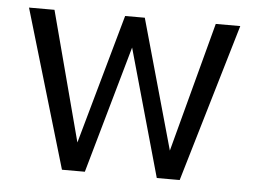

<svg xmlns="http://www.w3.org/2000/svg" viewBox="-42 -541 787 593"><g transform="rotate(5 352.0 -245.0)"><path d="M170 0 25 -490H104L216 -66H204L323 -490H384L503 -66H491L604 -490H680L535 0H464L347 -416H359L241 0Z"/></g></svg>

Font: Nunito Sans 10pt Condensed
Style: Regular
Weight: 400
Width: 3
Designer: Vernon Adams
Foundry: Vernon Adams
Version: Version 3.101;gftools[0.9.27]